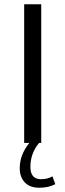

<svg xmlns="http://www.w3.org/2000/svg" viewBox="-20 -670 307 900"><path d="M93.3 0V-650H173.3V0H163.3Q122.5 48.3 122.5 112.5Q122.5 170 172.5 170Q203.3 170 225.8 156.7L239.2 193.3Q207.5 210 164.2 210Q120 210 96.2 185Q72.5 160 72.5 118.3Q72.5 55.8 117.5 0Z"/></svg>

Font: Boon
Style: Regular
Weight: 400
Designer: Sungsit Sawaiwan
Foundry: FontUni
Version: Version 3.0